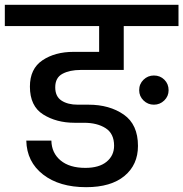

<svg xmlns="http://www.w3.org/2000/svg" viewBox="-44 -760 760 796"><path d="M696 -740V-652H469V-470H290Q245 -470 215 -454Q185 -438 185 -398Q185 -360 211 -343Q237 -326 278 -326H323Q410 -326 469 -285Q528 -244 528 -155Q528 -77 472 -30.5Q416 16 313 16Q202 16 134.5 -36.5Q67 -89 65 -177H169Q170 -126 207 -95Q244 -64 310 -64Q367 -64 398 -89.5Q429 -115 429 -156Q429 -206 394 -228.5Q359 -251 304 -251H265Q190 -251 135 -285.5Q80 -320 80 -401Q80 -475 132 -510Q184 -545 261 -545H367V-652H-24V-740ZM594 -447Q620 -447 637.5 -429.5Q655 -412 655 -386Q655 -361 637 -343.5Q619 -326 594 -326Q569 -326 551 -343.5Q533 -361 533 -386Q533 -412 551 -429.5Q569 -447 594 -447Z"/></svg>

Font: MSTAGE Medium
Style: Regular
Weight: 500
Designer: Ninad Kale (Devanagari), Jonny Pinhorn (Latin)
Foundry: Indian Type Foundry
Version: 4.004